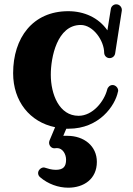

<svg xmlns="http://www.w3.org/2000/svg" viewBox="-20 -572 616 892"><path d="M430 180C430 106 370 59 293 59H274L288 26H299C441 26 515 -81 528 -146C529 -148 529 -149 529 -151C529 -164 517 -177 503 -177C491 -177 481 -168 478 -156C464 -101 411 -34 345 -34C255 -34 216 -134 216 -225C216 -305 245 -456 355 -456C413 -456 464 -383 464 -326C465 -312 476 -302 489 -302C502 -302 513 -311 515 -324L546 -523V-527C546 -538 536 -552 520 -552C508 -552 497 -543 495 -531L479 -431C438 -490 371 -520 297 -520C132 -520 41 -396 41 -232C41 -101 119 -5 236 19L210 81C209 84 208 88 208 91C208 104 218 117 233 117C236 117 239 116 245 116C271 116 287 144 287 170C287 202 274 217 239 217C220 217 201 211 192 208C189 207 186 206 183 206C171 206 157 218 157 232C157 239 160 246 166 251C203 283 251 300 297 300C369 300 430 260 430 180Z"/></svg>

Font: Ribeye
Style: Regular
Weight: 400
Designer: Astigmatic (AOETI)
Foundry: Astigmatic (AOETI)
Version: Version 1.000